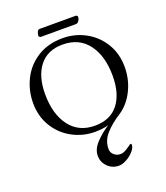

<svg xmlns="http://www.w3.org/2000/svg" viewBox="-185 -901 1132 1312"><g transform="rotate(-20 381.5 -245.0)"><path d="M45 0ZM571 -41Q505 1 463.5 48.5Q422 96 422 155Q422 181 441.5 198.5Q461 216 488 216Q506 216 524 206Q542 196 554 187Q566 178 570 176L575 174Q582 174 582 182Q582 203 560.5 228Q539 253 508 270Q477 287 451 287Q404 287 370.5 254Q337 221 337 174Q337 126 379.5 81Q422 36 475 2Q430 14 377 14Q289 14 212.5 -27.5Q136 -69 90.5 -144Q45 -219 45 -315Q45 -407 85 -487Q125 -567 202 -615.5Q279 -664 386 -664Q474 -664 550.5 -622.5Q627 -581 672.5 -506Q718 -431 718 -335Q718 -242 678 -163Q638 -84 571 -41ZM620 -305Q620 -450 555 -536.5Q490 -623 370 -623Q260 -623 201.5 -548.5Q143 -474 143 -345Q143 -200 208 -113Q273 -26 391 -26Q503 -26 561.5 -100.5Q620 -175 620 -305ZM236 -735Q236 -747 242 -762Q248 -777 260 -777H523Q528 -777 532 -773Q536 -769 536 -765Q536 -750 526.5 -736.5Q517 -723 505 -723H250Q245 -723 240.5 -727Q236 -731 236 -735Z"/></g></svg>

Font: EB Garamond
Style: Regular
Weight: 400
Designer: Georg Duffner and Octavio Pardo
Foundry: Georg Duffner
Version: Version 1.000; ttfautohint (v1.6)